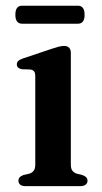

<svg xmlns="http://www.w3.org/2000/svg" viewBox="-20 -636 348 656"><path d="M222 -456.5V-74.5Q222 -60 227 -53.2Q232 -46.5 241 -43L261 -38Q270 -35 274.5 -30.2Q279 -25.5 279 -18.5Q279 -10 272.5 -5Q266 0 254.5 0H67Q55.5 0 49.2 -5Q43 -10 43 -18.5Q43 -25.5 47.2 -30.2Q51.5 -35 60 -38L81.5 -43Q90.5 -46.5 95.5 -53.2Q100.5 -60 100.5 -74V-375Q100.5 -387 96.5 -392Q92.5 -397 84 -398.5L54 -399.5Q45.5 -401.5 41.5 -405.5Q37.5 -409.5 37.5 -416Q37.5 -423 42.5 -427.8Q47.5 -432.5 59 -436.5L157.5 -469.5Q172.5 -474.5 181.8 -476.8Q191 -479 200 -479Q210 -479 216 -473Q222 -467 222 -456.5ZM32.5 -585.5Q32.5 -601.5 38.4 -609Q44.2 -616.5 55.2 -616.5H246.3Q257.3 -616.5 263.1 -609Q269 -601.5 269 -585.5Q269 -569.5 263.1 -562.2Q257.3 -555 246.3 -555H55.2Q44.2 -555 38.4 -562.5Q32.5 -570 32.5 -585.5Z"/></svg>

Font: Fraunces Medium
Style: Regular
Weight: 500
Version: Version 1.000;[b76b70a41]